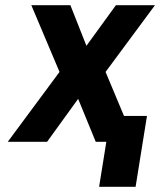

<svg xmlns="http://www.w3.org/2000/svg" viewBox="-20 -548 619 742"><path d="M10 0H162L282 -166L350 0H501L388 -270L579 -528H428L314 -371L252 -528H101L210 -270ZM407 -100 363 174H504L548 -100Z"/></svg>

Font: Aerodynamic
Style: Obl
Weight: 500
Designer: Google
Version: Version 2.000980; 2014